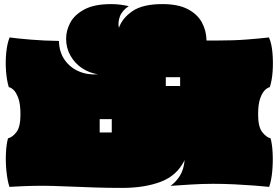

<svg xmlns="http://www.w3.org/2000/svg" viewBox="-20 -896 1361 938"><path d="M578 22Q504 22 446 20Q388 18 339 16Q290 14 242.5 12.5Q195 11 143 12Q91 13 26 17Q16 -15 11.5 -59Q7 -103 9 -147Q11 -191 19 -220Q42 -226 61 -251.5Q80 -277 80 -337Q80 -388 69.5 -416.5Q59 -445 46 -457Q33 -469 23 -470Q13 -503 9.5 -548.5Q6 -594 10.5 -639Q15 -684 27 -713Q64 -708 129.5 -702.5Q195 -697 268 -696Q269 -642 295.5 -604Q322 -566 365 -547.5Q408 -529 458 -533Q415 -540 380 -563.5Q345 -587 324 -624.5Q303 -662 303 -707Q303 -747 323.5 -785.5Q344 -824 392.5 -850Q441 -876 523 -876Q548 -876 569.5 -873Q591 -870 609 -866Q576 -844 565.5 -815Q555 -786 561 -760Q577 -807 627 -841.5Q677 -876 773 -876Q850 -876 897 -851.5Q944 -827 966 -787Q988 -747 989 -698H1040Q1123 -698 1186.5 -703Q1250 -708 1294 -713Q1307 -684 1311 -639Q1315 -594 1312 -548.5Q1309 -503 1298 -470Q1289 -469 1275.5 -457Q1262 -445 1251.5 -416.5Q1241 -388 1241 -337Q1241 -277 1260.5 -251.5Q1280 -226 1302 -220Q1310 -191 1312 -147Q1314 -103 1310 -59Q1306 -15 1295 17Q1267 14 1222 10.5Q1177 7 1125 4.5Q1073 2 1021 2Q968 2 912.5 5.5Q857 9 813 12Q840 -7 859 -37.5Q878 -68 882 -114Q845 -38 765.5 -8Q686 22 578 22ZM790 -476H860V-519H790ZM467 -249H526V-314H467Z"/></svg>

Font: Oi
Style: Regular
Weight: 400
Designer: Kostas Bartsokas, Mohamad Dakak
Foundry: Foundry5
Version: Version 4.000